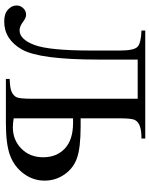

<svg xmlns="http://www.w3.org/2000/svg" viewBox="81 -783 710 912"><g transform="rotate(90 436.0 -327.0)"><path d="M449 -626H263V-440Q263 -160 215 -76Q167 8 82 8Q45 8 25.5 -10Q6 -28 6 -51Q6 -69 19 -82.5Q32 -96 50 -96Q65 -96 84 -81Q106 -65 124 -65Q167 -65 193.5 -135.5Q220 -206 220 -403V-542Q220 -607 203 -624.5Q186 -642 125 -644V-662H638V-644Q598 -644 577 -635.5Q556 -627 549 -610.5Q542 -594 542 -539V-355H581Q681 -355 730 -338Q779 -321 808.5 -278.5Q838 -236 838 -184Q838 -130 805.5 -85.5Q773 -41 720 -20.5Q667 0 565 0H355V-18Q398 -19 416.5 -27.5Q435 -36 442 -51Q449 -66 449 -123ZM542 -319V-37Q568 -33 584 -33Q645 -33 686 -73.5Q727 -114 727 -177Q727 -241 685.5 -280Q644 -319 564 -319Z"/></g></svg>

Font: New Athena Unicode
Style: Regular
Weight: 400
Designer: J. Rusten 1997; rev. by R. Hancock 2001, 2002, rev. by D. Mastronarde 2002-2021
Foundry: GreekKeys New Athena Unicode
Version: Version 5.008